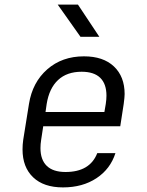

<svg xmlns="http://www.w3.org/2000/svg" viewBox="-20 -805 640 835"><path d="M522 -396Q522 -383 518 -353L503 -256H168L159 -197Q156 -178 156 -161Q156 -110 183.5 -83.5Q211 -57 265 -57Q371 -57 403 -139H482Q460 -70 399.5 -30Q339 10 254 10Q170 10 124 -34Q78 -78 78 -155Q78 -176 81 -197L106 -353Q121 -447 185.5 -503.5Q250 -560 345 -560Q429 -560 475.5 -516Q522 -472 522 -396ZM178 -318H434L440 -353Q443 -373 443 -389Q443 -440 416 -466.5Q389 -493 335 -493Q271 -493 232.5 -457Q194 -421 183 -353ZM412 -645H330L231 -785H319Z"/></svg>

Font: JetBrains Mono Semi Light
Style: Italic
Weight: 350
Italic angle: -9°
Monospace: yes
Designer: Philipp Nurullin, Konstantin Bulenkov
Foundry: JetBrains
Version: 2.002